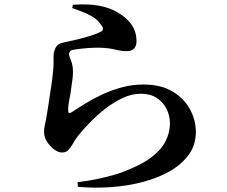

<svg xmlns="http://www.w3.org/2000/svg" viewBox="-20 -805 1040 879"><path d="M310.4 -768 314 -783.2Q388.6 -788.3 437 -778.2Q485.5 -768.1 515.6 -749.8Q559 -725.9 581.9 -692.8Q604.9 -659.7 604.9 -615.9Q604.9 -594.9 593.9 -582.8Q582.9 -570.6 558.2 -570.6Q541.4 -570.6 526.5 -573.8Q511.6 -577 495.2 -580.6Q478.9 -584.1 456.2 -585.8Q432.7 -587.4 405.2 -586.2Q377.8 -584.9 354.6 -582.4Q331.4 -579.9 318.4 -577.4Q305.2 -575.9 300.7 -570.1Q296.2 -564.4 296.2 -558.6Q296.2 -547.2 304.1 -529.4Q312.1 -511.5 313.5 -490Q315 -468.6 312.8 -450.3Q310.6 -431.9 307 -407.8Q303.6 -378.4 297.5 -349.3Q291.4 -320.2 292.2 -297.7Q292.9 -282.1 305.4 -289.7Q331.5 -306.9 367.2 -329Q402.8 -351.1 446.1 -371.5Q489.3 -391.9 537.4 -405Q585.5 -418.1 636.3 -418.1Q716.6 -418.1 769.8 -386.2Q823 -354.4 849.8 -304.7Q876.6 -254.9 876.6 -200.8Q876.6 -142.3 845 -97.9Q813.3 -53.5 759 -22.1Q704.6 9.3 635 27.8Q565.3 46.2 488.9 51.7Q412.5 57.1 337 50.4L334.8 29.5Q393.8 21.9 448.2 9.4Q502.5 -3.2 536.5 -15.6Q622.8 -47.3 670.9 -83.5Q719.1 -119.6 738.5 -159.4Q758 -199.2 758 -240Q758 -275.6 742.5 -306.6Q727.1 -337.5 697.4 -356.7Q667.8 -375.9 624.8 -375.9Q582.8 -375.9 540.7 -356Q498.6 -336 460.1 -305.7Q421.7 -275.4 389.7 -242.2Q357.6 -209.1 336.3 -181.8Q324 -165.1 314.1 -147.7Q304.2 -130.3 293.1 -118.6Q282 -106.9 264.8 -106.9Q236.5 -106.9 208.2 -139.6Q194.6 -154.2 188.1 -169.9Q181.7 -185.5 181.7 -202.7Q181.7 -217.4 186 -235.9Q190.4 -254.5 195 -283.1Q199 -306.6 204.4 -343Q209.9 -379.3 215.4 -415.9Q220.9 -452.4 222.7 -476Q225.1 -497.8 225.1 -512.9Q225 -528.1 225 -547.4Q225 -567.3 234.8 -586.9Q244.7 -606.4 271.3 -610.5Q293.5 -614.9 327 -622.8Q360.4 -630.7 392.9 -640.8Q425.4 -650.9 442 -659.8Q459 -669.2 445.7 -687.2Q426.7 -717.7 391.7 -735.2Q356.6 -752.8 310.4 -768Z"/></svg>

Font: Early Summer Mincho VF
Style: Regular
Weight: 250
Designer: GuiWonder
Version: Version 1.002